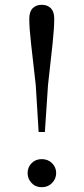

<svg xmlns="http://www.w3.org/2000/svg" viewBox="-20 -767 348 800"><path d="M154 13Q128 13 111.5 -4.5Q95 -22 95 -46Q95 -70 111.5 -87Q128 -104 154 -104Q180 -104 197 -87Q214 -70 214 -46Q214 -22 197 -4.5Q180 13 154 13ZM154 -747Q178 -747 192 -732.5Q206 -718 206 -689Q206 -650 199 -584.5Q192 -519 180 -412L167 -217H141L129 -412Q117 -519 109.5 -584.5Q102 -650 102 -689Q102 -718 116 -732.5Q130 -747 154 -747Z"/></svg>

Font: Noto Serif SC ExtraLight
Style: Regular
Weight: 400
Version: Version 2.002-H1;hotconv 1.1.0;makeotfexe 2.6.0